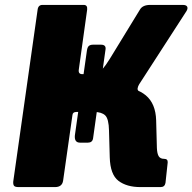

<svg xmlns="http://www.w3.org/2000/svg" viewBox="-20 -762 784 782"><path d="M56 0Q41 0 37 -5.5Q33 -11 34 -23L133 -721Q135 -742 153 -742H321Q337 -742 335 -723L301 -479Q298 -460 315 -460H375L456 -410Q534 -407 574 -373.5Q614 -340 616 -272L619 -159Q620 -136 626.5 -125.5Q633 -115 649 -115Q664 -115 663 -100L654 -17Q651 0 634 0H552Q496 0 462.5 -25.5Q429 -51 427 -121L424 -230Q423 -278 408.5 -292Q394 -306 363 -306H291Q276 -306 275 -293L237 -26Q233 0 204 0ZM341 -374 355 -460Q380 -460 395.5 -478Q411 -496 427 -522L550 -723Q561 -742 592 -742H724Q739 -742 742.5 -734.5Q746 -727 739 -716L547 -419Q542 -411 540.5 -402.5Q539 -394 548 -389ZM306 -181Q282 -181 285 -211L334 -556Q336 -570 342 -575Q348 -580 359 -580H391Q412 -580 410 -562L359 -198Q356 -181 338 -181Z"/></svg>

Font: Libre Franklin ExtraBold
Style: Italic
Weight: 800
Italic angle: -8°
Designer: Pablo Impallari, Rodrigo Fuenzalida, Nhung Nguyen
Foundry: Impallari Type
Version: Version 3.000